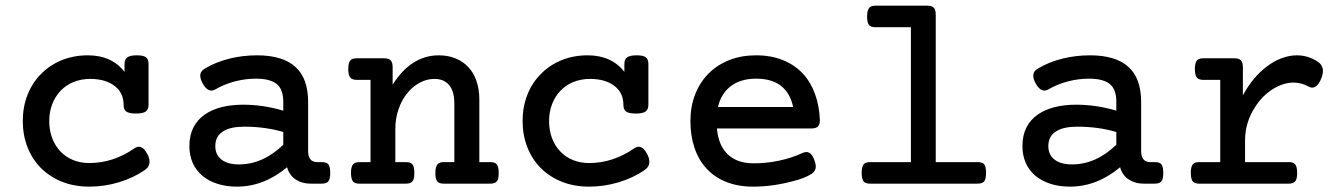

<svg xmlns="http://www.w3.org/2000/svg" viewBox="-20 -661 4837 691"><path d="M394.5 -350.1Q361.3 -377 304.7 -377Q272.5 -377 245.1 -366Q217.8 -355 198.2 -334.5Q178.7 -314 168 -286.1Q157.2 -258.3 157.2 -225.6Q157.2 -192.4 167.5 -164.8Q177.7 -137.2 196.8 -116.7Q215.8 -96.2 242.7 -85.2Q269.5 -74.2 301.3 -74.2Q344.2 -74.2 385.3 -87.6Q426.3 -101.1 461.9 -126Q471.7 -132.8 480 -132.8Q496.6 -132.8 510.3 -106.4Q518.1 -92.3 518.1 -79.1Q518.1 -60.5 501 -48.8Q459.5 -20.5 407.5 -4.9Q355.5 10.7 301.3 10.7Q247.6 10.7 203.4 -6.8Q159.2 -24.4 127 -56.6Q95.7 -88.4 78.9 -131.6Q62 -174.8 62 -225.6Q62 -276.4 79.1 -319.8Q96.2 -363.3 127.9 -395Q159.7 -427.2 202.6 -444.6Q245.6 -461.9 296.4 -461.9Q339.4 -461.9 372.6 -446.8Q405.8 -431.6 428.2 -402.3V-430.7Q428.2 -447.8 438.5 -454.8Q448.7 -461.9 472.7 -461.9Q496.1 -461.9 504.9 -455.1Q514.6 -448.2 514.6 -430.7V-283.7Q514.6 -266.6 503.9 -259.3Q494.1 -252.4 468.8 -252.4Q443.4 -252.4 433.6 -260.3Q424.8 -267.6 424.8 -283.7Q424.8 -325.7 394.5 -350.1Z M1137.7 -77.6Q1155.3 -77.6 1161.6 -69.8Q1168.5 -61 1168.5 -38.6Q1168.5 -17.1 1162.1 -8.8Q1155.3 0 1137.7 0H1098.6Q1067.9 0 1046.4 -13.7Q1021.5 -28.8 1013.2 -59.1Q929.7 10.7 832.5 10.7Q794.4 10.7 762.9 0.7Q731.4 -9.3 708.5 -28.3Q661.6 -68.4 661.6 -135.7Q661.6 -173.8 676 -202.1Q690.4 -230.5 717.3 -249Q742.7 -266.6 777.6 -275.4Q812.5 -284.2 854.5 -284.2Q927.7 -284.2 999.5 -262.7V-295.4Q999.5 -335 980.5 -354.5Q957.5 -377.9 900.9 -377.9Q863.8 -377.9 825.9 -368.2Q788.1 -358.4 756.8 -340.3Q748.5 -335 740.2 -335Q736.3 -335 730.5 -337.4Q719.2 -342.8 709.5 -360.4Q700.7 -376.5 700.7 -388.2Q700.7 -404.8 717.3 -414.1Q756.3 -438 808.6 -450.7Q855 -461.9 905.3 -461.9Q997.6 -461.9 1043.5 -419.9Q1088.9 -378.9 1088.9 -293.9V-117.2Q1088.9 -97.7 1097.2 -87.6Q1105.5 -77.6 1121.1 -77.6ZM999.5 -186Q934.6 -205.1 858.9 -205.1Q810.1 -205.1 784.2 -189Q754.9 -171.9 754.9 -135.3Q754.9 -104 777.1 -86.7Q799.3 -69.3 839.8 -69.3Q926.3 -69.3 999.5 -140.1Z M1313.5 -373.5H1264.2Q1247.6 -373.5 1240.7 -381.8Q1233.4 -390.6 1233.4 -412.1Q1233.4 -434.1 1240.7 -443.4Q1247.1 -451.2 1264.2 -451.2H1362.3Q1378.9 -451.2 1386 -443.8Q1393.1 -436.5 1393.1 -418.9V-356Q1425.8 -408.7 1467.8 -435.3Q1509.8 -461.9 1559.1 -461.9Q1592.3 -461.9 1619.4 -450.9Q1646.5 -439.9 1666 -418.9Q1685.1 -398.4 1695.1 -368.7Q1705.1 -338.9 1705.1 -302.7V-77.6H1744.1Q1761.2 -77.6 1767.6 -69.8Q1774.9 -61 1774.9 -38.6Q1774.9 -17.1 1769 -9.3Q1762.2 0 1744.1 0H1577.6Q1567.9 0 1561.8 -2.4Q1555.7 -4.9 1552.2 -10.7Q1546.9 -19 1546.9 -38.6Q1546.9 -62 1555.2 -70.3Q1562 -77.6 1577.6 -77.6H1615.2V-288.1Q1615.2 -328.6 1599.6 -350.6Q1581.1 -377 1543.5 -377Q1516.1 -377 1490.5 -363.3Q1464.8 -349.6 1445.3 -325.2Q1425.3 -300.3 1414.1 -267.3Q1402.8 -234.4 1402.8 -197.3V-77.6H1440.4Q1449.7 -77.6 1455.8 -75.4Q1461.9 -73.2 1465.3 -67.9Q1471.2 -60.1 1471.2 -38.6Q1471.2 -17.1 1464.8 -8.8Q1458 0 1440.4 0H1273.9Q1254.9 0 1249 -9.8Q1243.2 -19.5 1243.2 -38.6Q1243.2 -59.6 1250 -68.8Q1256.8 -77.6 1273.9 -77.6H1313.5Z M2193.4 -350.1Q2160.2 -377 2103.5 -377Q2071.3 -377 2043.9 -366Q2016.6 -355 1997.1 -334.5Q1977.5 -314 1966.8 -286.1Q1956.1 -258.3 1956.1 -225.6Q1956.1 -192.4 1966.3 -164.8Q1976.6 -137.2 1995.6 -116.7Q2014.6 -96.2 2041.5 -85.2Q2068.4 -74.2 2100.1 -74.2Q2143.1 -74.2 2184.1 -87.6Q2225.1 -101.1 2260.7 -126Q2270.5 -132.8 2278.8 -132.8Q2295.4 -132.8 2309.1 -106.4Q2316.9 -92.3 2316.9 -79.1Q2316.9 -60.5 2299.8 -48.8Q2258.3 -20.5 2206.3 -4.9Q2154.3 10.7 2100.1 10.7Q2046.4 10.7 2002.2 -6.8Q1958 -24.4 1925.8 -56.6Q1894.5 -88.4 1877.7 -131.6Q1860.8 -174.8 1860.8 -225.6Q1860.8 -276.4 1877.9 -319.8Q1895 -363.3 1926.8 -395Q1958.5 -427.2 2001.5 -444.6Q2044.4 -461.9 2095.2 -461.9Q2138.2 -461.9 2171.4 -446.8Q2204.6 -431.6 2227.1 -402.3V-430.7Q2227.1 -447.8 2237.3 -454.8Q2247.6 -461.9 2271.5 -461.9Q2294.9 -461.9 2303.7 -455.1Q2313.5 -448.2 2313.5 -430.7V-283.7Q2313.5 -266.6 2302.7 -259.3Q2293 -252.4 2267.6 -252.4Q2242.2 -252.4 2232.4 -260.3Q2223.6 -267.6 2223.6 -283.7Q2223.6 -325.7 2193.4 -350.1Z M2560.1 -198.7Q2565.9 -136.7 2599.6 -105Q2633.3 -73.2 2692.9 -73.2Q2738.8 -73.2 2783.9 -82.8Q2829.1 -92.3 2868.2 -110.4Q2875.5 -113.8 2882.3 -113.8Q2901.4 -113.8 2911.6 -82.5Q2916 -70.8 2916 -62Q2916 -45.4 2901.4 -35.6Q2875.5 -19 2833 -8.8Q2761.2 10.7 2689.9 10.7Q2636.7 10.7 2594.5 -5.9Q2552.2 -22.5 2523.4 -53.7Q2494.6 -84.5 2479.7 -128.2Q2464.8 -171.9 2464.8 -225.6Q2464.8 -277.3 2481.9 -321.3Q2499 -365.2 2530.3 -396.5Q2562 -428.2 2605.5 -445.1Q2648.9 -461.9 2701.2 -461.9Q2754.9 -461.9 2797.4 -444.8Q2839.8 -427.7 2869.6 -396Q2897.9 -365.2 2913.3 -322.5Q2928.7 -279.8 2930.7 -229Q2930.7 -212.4 2923.6 -205.6Q2916.5 -198.7 2899.9 -198.7ZM2834.5 -275.9Q2824.2 -325.7 2791 -351.8Q2757.8 -377.9 2701.2 -377.9Q2646 -377.9 2610.6 -351.3Q2575.2 -324.7 2564 -275.9Z M3258.3 -563H3131.3Q3122.1 -563 3116 -565.2Q3109.9 -567.4 3106.4 -572.8Q3100.6 -581.5 3100.6 -601.6Q3100.6 -623 3107.9 -632.3Q3114.7 -640.6 3131.3 -640.6H3316.9Q3333.5 -640.6 3340.6 -633.3Q3347.7 -626 3347.7 -608.4V-77.6H3498Q3515.6 -77.6 3522.5 -69.3Q3528.8 -60.1 3528.8 -38.6Q3528.8 -18.1 3522.5 -8.8Q3515.6 0 3498 0H3111.8Q3102.5 0 3096.4 -2.2Q3090.3 -4.4 3086.9 -9.8Q3081.1 -19.5 3081.1 -38.6Q3081.1 -60.5 3088.4 -69.8Q3094.7 -77.6 3111.8 -77.6H3258.3Z M4135.7 -77.6Q4153.3 -77.6 4159.7 -69.8Q4166.5 -61 4166.5 -38.6Q4166.5 -17.1 4160.2 -8.8Q4153.3 0 4135.7 0H4096.7Q4065.9 0 4044.4 -13.7Q4019.5 -28.8 4011.2 -59.1Q3927.7 10.7 3830.6 10.7Q3792.5 10.7 3761 0.7Q3729.5 -9.3 3706.5 -28.3Q3659.7 -68.4 3659.7 -135.7Q3659.7 -173.8 3674.1 -202.1Q3688.5 -230.5 3715.3 -249Q3740.7 -266.6 3775.6 -275.4Q3810.5 -284.2 3852.5 -284.2Q3925.8 -284.2 3997.6 -262.7V-295.4Q3997.6 -335 3978.5 -354.5Q3955.6 -377.9 3898.9 -377.9Q3861.8 -377.9 3824 -368.2Q3786.1 -358.4 3754.9 -340.3Q3746.6 -335 3738.3 -335Q3734.4 -335 3728.5 -337.4Q3717.3 -342.8 3707.5 -360.4Q3698.7 -376.5 3698.7 -388.2Q3698.7 -404.8 3715.3 -414.1Q3754.4 -438 3806.6 -450.7Q3853 -461.9 3903.3 -461.9Q3995.6 -461.9 4041.5 -419.9Q4086.9 -378.9 4086.9 -293.9V-117.2Q4086.9 -97.7 4095.2 -87.6Q4103.5 -77.6 4119.1 -77.6ZM3997.6 -186Q3932.6 -205.1 3856.9 -205.1Q3808.1 -205.1 3782.2 -189Q3752.9 -171.9 3752.9 -135.3Q3752.9 -104 3775.1 -86.7Q3797.4 -69.3 3837.9 -69.3Q3924.3 -69.3 3997.6 -140.1Z M4371.6 -373.5H4311Q4293.5 -373.5 4286.6 -382.8Q4280.3 -392.6 4280.3 -412.1Q4280.3 -432.1 4286.1 -441.4Q4292 -451.2 4311 -451.2H4422.4Q4439 -451.2 4446 -443.8Q4453.1 -436.5 4453.1 -418.9V-317.9Q4488.8 -383.8 4539.6 -421.9Q4565.4 -441.4 4593 -451.7Q4620.6 -461.9 4647.5 -461.9Q4687 -461.9 4721.2 -439.9Q4741.2 -426.8 4741.2 -405.8Q4741.2 -394 4735.4 -379.4Q4722.2 -345.7 4702.6 -345.7Q4695.8 -345.7 4688.5 -350.1Q4663.1 -363.8 4635.3 -363.8Q4599.6 -363.8 4562.5 -341.3Q4522 -316.4 4495.6 -273.4Q4479 -248 4470 -218.3Q4460.9 -188.5 4460.9 -156.2V-77.6H4617.7Q4634.8 -77.6 4641.1 -69.8Q4648.4 -61 4648.4 -38.6Q4648.4 -16.1 4641.6 -8.8Q4634.8 0 4617.7 0H4296.4Q4278.8 0 4272 -8.8Q4265.6 -18.6 4265.6 -38.6Q4265.6 -60.5 4272.9 -69.8Q4279.3 -77.6 4296.4 -77.6H4371.6Z"/></svg>

Font: Courier Prime Medium
Style: Regular
Weight: 500
Designer: Alan Dague-Greene
Foundry: Quote-Unquote Apps
Version: Version 1.202